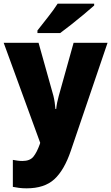

<svg xmlns="http://www.w3.org/2000/svg" viewBox="-20 -837 606 1046"><path d="M0 -604H190L271 -315Q275 -299 278 -279Q281 -259 282 -243H286Q288 -262 291.5 -279Q295 -296 300 -314L381 -604H566L366 -16Q330 90 276 139.5Q222 189 125 189Q102 189 83.5 186.5Q65 184 50 181V34Q61 36 74.5 38Q88 40 102 40Q143 40 162 16.5Q181 -7 197 -52L199 -59ZM493 -807Q473 -789 439.5 -761Q406 -733 370 -704.5Q334 -676 308 -657H184V-671Q209 -703 241 -743.5Q273 -784 294 -817H493Z"/></svg>

Font: Noto Sans Tamil UI SemiCondensed Black
Style: Regular
Weight: 900
Width: 4
Designer: Jelle Bosma - Monotype Design Team
Foundry: Monotype Imaging Inc.
Version: Version 2.004; ttfautohint (v1.8.4.7-5d5b)